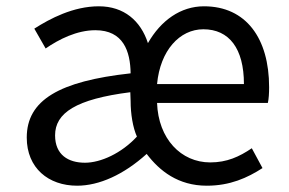

<svg xmlns="http://www.w3.org/2000/svg" viewBox="-20 -577 917 610"><path d="M225 13C295 13 373 -22 446 -88C487 -34 546 13 637 13C711 13 766 -12 814 -43L780 -106C740 -79 701 -61 648 -61C555 -61 483 -136 479 -250H831C834 -263 835 -281 835 -300C835 -455 762 -557 628 -557C554 -557 491 -512 450 -440C427 -511 374 -557 294 -557C213 -557 139 -518 89 -486L125 -423C167 -452 224 -481 283 -481C372 -481 394 -414 395 -344C168 -319 65 -259 65 -140C65 -43 134 13 225 13ZM250 -60C197 -60 155 -85 155 -147C155 -218 221 -262 394 -284L395 -256C395 -215 402 -172 415 -143C366 -90 300 -60 250 -60ZM479 -310C489 -417 551 -484 626 -484C708 -484 755 -423 755 -310Z"/></svg>

Font: Noto Sans CJK SC Regular
Style: Regular
Weight: 400
Designer: Ryoko NISHIZUKA (kana & ideographs); Paul D. Hunt (Latin, Greek & Cyrillic); Wenlong ZHANG (bopomofo); Sandoll Communica
Foundry: Adobe Systems Incorporated
Version: Version 1.004;PS 1.004;hotconv 1.0.82;makeotf.lib2.5.63406